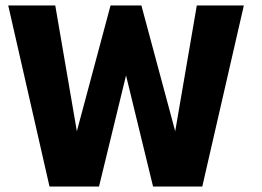

<svg xmlns="http://www.w3.org/2000/svg" viewBox="-20 -680 955 700"><path d="M717.5 0H538L426 -460.5H453L341 0H160.5L10 -660H181.5L261 -197H259L383 -660H495.5L620 -197H618L697.5 -660H869Z"/></svg>

Font: League Spartan Thin
Style: Bold
Weight: 700
Version: Version 2.002